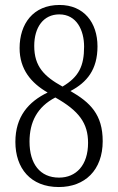

<svg xmlns="http://www.w3.org/2000/svg" viewBox="-20 -744 474 774"><path d="M217 10C322 10 394 -58 394 -175C394 -282 344 -331 264 -377C331 -412 373 -464 373 -557C373 -653 318 -724 220 -724C113 -724 59 -647 59 -550C59 -464 106 -409 172 -371C95 -334 42 -274 42 -172C42 -66 103 10 217 10ZM232 -395C158 -436 118 -476 118 -559C118 -634 155 -686 219 -686C289 -686 319 -622 319 -556C319 -478 298 -434 232 -395ZM218 -28C141 -28 99 -84 99 -173C99 -252 130 -313 203 -351C299 -297 335 -247 335 -168C335 -78 287 -28 218 -28Z"/></svg>

Font: Noto Serif Lao ExtraCondensed Light
Style: Regular
Weight: 300
Width: 2
Designer: Monotype Design Team
Foundry: Monotype Imaging Inc.
Version: Version 2.003